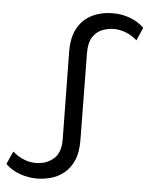

<svg xmlns="http://www.w3.org/2000/svg" viewBox="-81 -749 622 799"><g transform="rotate(5 230.0 -349.5)"><path d="M102 6.4Q66.4 6.4 31.5 -6Q-3.3 -18.3 -28.7 -43L-4.5 -96.8Q17.2 -78 41.8 -67.9Q66.4 -57.9 92.8 -57.9Q136 -57.9 166.4 -83.5Q196.8 -109.2 195.8 -166.4L190.8 -531.3Q190.2 -591.8 211.9 -630.3Q233.6 -668.7 271.9 -687.6Q310.2 -706.4 359.4 -706.4Q396.1 -706.4 429.9 -694Q463.7 -681.7 489.1 -657L465.5 -602.6Q443.4 -622.3 418.3 -631.9Q393.2 -641.5 368.6 -641.5Q342.5 -641.5 318.6 -631.7Q294.6 -621.9 279.9 -598.5Q265.2 -575.1 265.2 -533.6L269.6 -168.7Q270.2 -117.2 255.1 -83.2Q240 -49.3 215 -29.4Q190.1 -9.5 160.3 -1.5Q130.5 6.4 102 6.4Z"/></g></svg>

Font: Montserrat Thin
Style: Regular
Weight: 100
Designer: Julieta Ulanovsky
Foundry: Julieta Ulanovsky
Version: Version 9.000